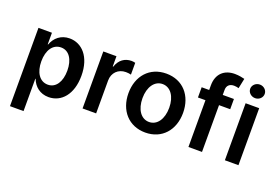

<svg xmlns="http://www.w3.org/2000/svg" viewBox="-123 -1142 2496 1728"><g transform="rotate(20 1125.0 -278.5)"><path d="M68 204H198V-106H201C226 -39 283 9 365 9C487 9 579 -94 579 -272C579 -456 482 -553 366 -553C282 -553 225 -502 201 -435H197V-546H68ZM195 -272C195 -379 243 -450 321 -450C398 -450 444 -378 444 -272C444 -167 398 -94 321 -94C242 -94 195 -167 195 -272Z M689 0H819V-315C819 -390 872 -441 944 -441C960 -441 981 -439 994 -435V-548C982 -551 971 -553 958 -553C894 -553 843 -518 820 -448H815V-546H689Z M1292 11C1451 11 1553 -106 1553 -271C1553 -437 1451 -553 1292 -553C1133 -553 1030 -437 1030 -271C1030 -106 1133 11 1292 11ZM1164 -272C1164 -380 1216 -453 1292 -453C1368 -453 1420 -380 1420 -272C1420 -164 1369 -90 1292 -90C1215 -90 1164 -164 1164 -272Z M1703 -590V-546H1631V-448H1703V0H1833V-448H1940V-546H1833V-594C1833 -634 1857 -659 1901 -659C1915 -659 1933 -656 1946 -652L1966 -748C1947 -753 1910 -761 1872 -761C1772 -761 1703 -702 1703 -590Z M2052 0H2182V-546H2052ZM2046 -683C2046 -647 2078 -618 2116 -618C2154 -618 2185 -647 2185 -683C2185 -719 2154 -748 2116 -748C2078 -748 2046 -719 2046 -683Z"/></g></svg>

Font: Wafeq Semi Bold
Style: Regular
Weight: 600
Designer: Rasmus Andersson & Azza Alameddine
Foundry: Google & TypeTogether
Version: Version 3.000;January 28, 2025;FontCreator 15.0.0.3014 64-bi